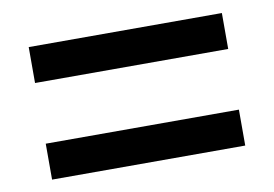

<svg xmlns="http://www.w3.org/2000/svg" viewBox="-48 -586 682 478"><g transform="rotate(-10 293.0 -346.5)"><path d="M48.8 -178.7H537.1V-269.5H48.8ZM48.8 -422.9H537.1V-513.7H48.8Z"/></g></svg>

Font: Cascadia Code PL
Style: Regular
Weight: 400
Monospace: yes
Designer: Aaron Bell
Foundry: Saja Typeworks
Version: Version 2404.023